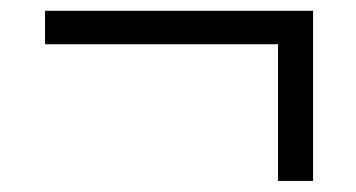

<svg xmlns="http://www.w3.org/2000/svg" viewBox="-20 -431 660 356"><path d="M495.5 -95.5V-349H63.5V-411H560.5V-95.5Z"/></svg>

Font: Encode Sans Cnd
Style: Regular
Weight: 400
Width: 3
Designer: Multiple Designers
Foundry: Impallari Type
Version: Version 3.002; ttfautohint (v1.8.3) -l 8 -r 50 -G 200 -x 14 